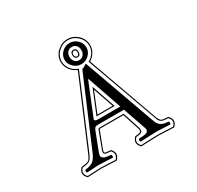

<svg xmlns="http://www.w3.org/2000/svg" viewBox="-187 -1087 1374 1339"><g transform="rotate(-30 500.0 -417.0)"><path d="M466 -647Q433 -660 411.5 -689Q390 -718 390 -754Q390 -802 426.5 -836Q463 -870 509 -870Q557 -870 592.5 -836Q628 -802 628 -754Q628 -723 612 -697Q596 -671 570 -655L774 -86Q778 -77 782.5 -70Q787 -63 790 -59.5Q793 -56 801 -53.5Q809 -51 812.5 -50.5Q816 -50 829 -49Q842 -48 847 -48H849L850 -47Q890 -6 849 35L847 36H845Q825 36 786.5 33.5Q748 31 727 31Q700 31 648 33.5Q596 36 585 36H583L582 35Q542 -5 581 -45L582 -46H584Q607 -48 617 -51Q629 -55 630 -64.5Q631 -74 623 -95L584 -215H398H392Q392 -214 392 -213L342 -83Q337 -71 337 -64Q336 -55 343 -52.5Q350 -50 374 -49Q380 -48 384 -48H386L387 -47Q427 -7 386 35L384 36H383Q362 36 323.5 33.5Q285 31 264 31Q240 31 205 33.5Q170 36 155 36H152L151 35Q110 -6 150 -47L151 -48H153Q193 -51 207 -59Q221 -67 236 -104ZM597 -754Q597 -720 571 -694.5Q545 -669 509 -669Q474 -669 447.5 -694.5Q421 -720 421 -754Q421 -788 447.5 -813.5Q474 -839 509 -839Q544 -839 570.5 -814Q597 -789 597 -754ZM509 -807Q486 -807 473.5 -792Q461 -777 461 -754Q461 -732 474 -716.5Q487 -701 509 -701Q531 -701 544 -716.5Q557 -732 557 -754Q557 -778 544 -792.5Q531 -807 509 -807ZM477 -651 244 -101Q228 -63 211 -53Q194 -43 155 -40Q122 -7 156 28Q170 28 205 25.5Q240 23 264 23Q285 23 323.5 25.5Q362 28 381 28Q414 -7 382 -40Q379 -41 372.5 -41Q366 -41 363 -41.5Q360 -42 355 -42.5Q350 -43 347 -43.5Q344 -44 340.5 -45Q337 -46 335 -48Q333 -50 331 -52Q329 -54 328.5 -57.5Q328 -61 329 -65Q329 -72 335 -86L384 -216Q387 -223 398 -223H590L631 -98Q639 -78 637.5 -63.5Q636 -49 620 -43Q609 -40 586 -38Q554 -6 587 28Q595 28 647.5 25.5Q700 23 727 23Q748 23 786.5 25.5Q825 28 844 28Q878 -6 845 -40Q842 -40 830 -41Q818 -42 815 -42.5Q812 -43 803 -45Q794 -47 791 -49.5Q788 -52 782.5 -56.5Q777 -61 773.5 -68Q770 -75 767 -84L560 -659Q563 -661 566 -662Q567 -662 567 -663Q591 -677 605.5 -701.5Q620 -726 620 -754Q620 -798 586.5 -830Q553 -862 509 -862Q466 -862 432 -830Q398 -798 398 -754Q398 -721 418 -693.5Q438 -666 469 -654ZM563 -301H417L496 -494ZM429 -309H551L495 -471ZM303 -69Q301 -58 300 -50.5Q299 -43 305 -37.5Q311 -32 317 -28.5Q323 -25 333.5 -23Q344 -21 352.5 -20Q361 -19 372 -18Q376 -13 376 -6Q376 1 372 5Q358 5 322.5 2.5Q287 0 264 0Q242 0 211 2.5Q180 5 165 5Q160 1 160 -6Q160 -13 165 -18Q202 -21 224.5 -35.5Q247 -50 265 -92L497 -638Q503 -638 508.5 -640.5Q514 -643 523 -649.5Q532 -656 536 -658L745 -76Q751 -58 760.5 -46.5Q770 -35 783 -29Q796 -23 806 -21.5Q816 -20 835 -18Q839 -13 839 -6Q839 1 835 5Q821 5 785.5 2.5Q750 0 727 0Q705 0 656.5 2.5Q608 5 596 5Q591 1 591 -6Q591 -13 596 -18Q599 -18 606 -19Q616 -19 621.5 -19.5Q627 -20 635.5 -21Q644 -22 648.5 -23.5Q653 -25 659 -27Q665 -29 667 -32Q669 -35 671 -39.5Q673 -44 672.5 -49.5Q672 -55 670 -62L606 -246H398Q381 -246 374 -240.5Q367 -235 363 -224ZM416 -278H595L499 -555H496L391 -296Q387 -288 393.5 -283Q400 -278 416 -278ZM526 -754Q526 -776 509 -776Q492 -776 492 -754Q492 -732 509 -732Q526 -732 526 -754ZM509 -724Q497 -724 490.5 -732.5Q484 -741 484 -754Q484 -784 509 -784Q534 -784 534 -754Q534 -724 509 -724Z"/></g></svg>

Font: Linux Libertine Initials O
Style: Initials
Weight: 400
Designer: Philipp H. Poll
Foundry: Philipp H. Poll
Version: Version 5.0.6